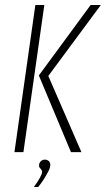

<svg xmlns="http://www.w3.org/2000/svg" viewBox="-20 -611 425 771"><path d="M265 0 136 -308 344 -591H385L174 -306L307 0ZM38 0 122 -591H158L74 0ZM116 140Q132 118 140.5 102.5Q149 87 149 79Q149 74 146 70.5Q143 67 139.5 62.5Q136 58 137 51Q137 44 143.5 37Q150 30 160 30Q170 30 176 36Q182 42 182 51Q182 62 174 77.5Q166 93 155.5 109.5Q145 126 133 140Z"/></svg>

Font: Alumni Sans ExtraLight
Style: Italic
Weight: 250
Italic angle: -8°
Version: Version 1.016